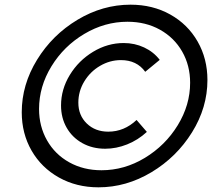

<svg xmlns="http://www.w3.org/2000/svg" viewBox="-20 -792 943 821"><path d="M73 -312Q73 -430 138.5 -536.5Q204 -643 311.5 -707.5Q419 -772 538 -772Q633 -772 708 -730Q783 -688 825 -614.5Q867 -541 867 -450Q867 -332 801 -226Q735 -120 627.5 -55.5Q520 9 401 9Q307 9 232 -33Q157 -75 115 -148Q73 -221 73 -312ZM793 -438Q793 -512 759 -571.5Q725 -631 664 -665Q603 -699 525 -699Q428 -699 340.5 -647Q253 -595 200 -508.5Q147 -422 147 -326Q147 -252 181 -192Q215 -132 276 -98Q337 -64 414 -64Q512 -64 599.5 -117Q687 -170 740 -256.5Q793 -343 793 -438ZM241 -341Q241 -410 278.5 -471.5Q316 -533 378 -570.5Q440 -608 509 -608Q556 -608 596.5 -589Q637 -570 663 -536L601 -485Q565 -535 497 -535Q450 -535 408 -510.5Q366 -486 340.5 -444Q315 -402 315 -353Q315 -299 351 -264Q387 -229 443 -229Q511 -229 564 -279L608 -228Q570 -193 523.5 -174.5Q477 -156 430 -156Q375 -156 332 -180Q289 -204 265 -246Q241 -288 241 -341Z"/></svg>

Font: Open Sauce One
Style: Italic
Weight: 400
Italic angle: -10°
Designer: Alfredo Marco Pradil
Foundry: Creative Sauce Fz LLC
Version: Version 1.477